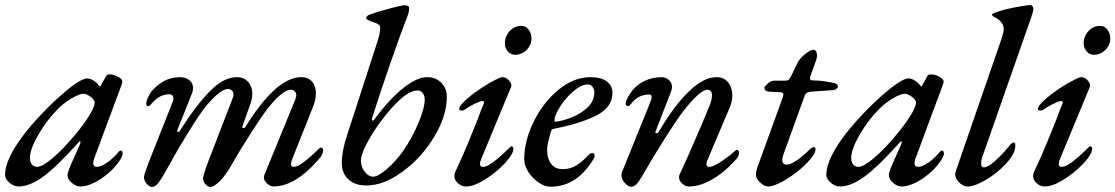

<svg xmlns="http://www.w3.org/2000/svg" viewBox="-32 -728 4438 764"><path d="M-12 -32Q-12 -82 36.5 -155.5Q85 -229 177 -318Q281 -416 315 -416Q333 -416 354 -397L365 -384Q369 -384 371 -391Q389 -422 388 -422Q392 -432 404 -432Q421 -432 438 -422.5Q455 -413 455 -403Q455 -400 449 -383L342 -95Q339 -86 339 -79Q339 -64 354 -64Q370 -64 395 -81.5Q420 -99 440 -124Q445 -129 448 -129Q456 -129 456 -116Q456 -106 440.5 -84Q425 -62 405 -44Q374 -16 343 -1Q312 14 289 14Q270 14 253.5 -0.5Q237 -15 237 -31Q237 -41 243 -54Q239 -47 254.5 -83Q270 -119 285 -151Q289 -159 288 -164Q287 -169 282 -163Q195 -66 141 -26Q87 14 42 14Q23 14 5.5 -1Q-12 -16 -12 -32ZM268 -193Q303 -235 324 -269.5Q345 -304 345 -321Q345 -329 330 -342Q311 -355 301 -355Q284 -355 253.5 -337Q223 -319 199 -295Q155 -251 121 -192.5Q87 -134 87 -99Q87 -83 95 -73.5Q103 -64 116 -64Q136 -64 177.5 -99Q219 -134 268 -193Z M541 -23Q541 -33 559 -80L656 -325Q658 -333 658 -336Q658 -344 653.5 -348.5Q649 -353 641 -353Q624 -353 606 -344.5Q588 -336 566 -310Q563 -306 558 -306Q550 -306 550 -315Q550 -325 558 -342.5Q566 -360 575 -369Q597 -393 622.5 -406.5Q648 -420 684 -421Q706 -421 721 -409.5Q736 -398 736 -378Q736 -365 731 -354L674 -211L673 -207Q673 -203 677 -203Q682 -203 684 -208Q750 -312 804.5 -366.5Q859 -421 910 -421Q938 -421 955 -402.5Q972 -384 972 -354Q972 -333 961 -305L933 -226L932 -222Q932 -218 937 -218Q941 -218 944 -222Q1067 -421 1167 -421Q1194 -421 1209.5 -403.5Q1225 -386 1225 -357Q1225 -329 1212 -299L1132 -98Q1126 -83 1126 -75Q1126 -64 1137 -64Q1154 -64 1184.5 -89Q1215 -114 1236 -135Q1242 -141 1245 -141Q1248 -141 1251 -138Q1254 -135 1254 -131Q1254 -113 1236 -94Q1143 14 1056 14Q1044 14 1031 2.5Q1018 -9 1018 -23Q1018 -26 1020 -32L1143 -332Q1147 -344 1147 -348Q1147 -359 1140.5 -365Q1134 -371 1125 -371Q1109 -371 1085.5 -352Q1062 -333 1034 -297Q1009 -265 965.5 -197Q922 -129 887 -68Q865 -29 842 -6.5Q819 16 805 16Q795 16 785.5 5Q776 -6 776 -17Q776 -30 795 -81L893 -335Q897 -344 897 -352Q897 -362 891 -367.5Q885 -373 877 -374Q861 -375 836 -355Q811 -335 780 -296Q756 -264 714.5 -197Q673 -130 640 -69Q614 -21 600 -2.5Q586 16 573 16Q563 16 552 3.5Q541 -9 541 -23Z M1328 -81Q1328 -127 1350 -193L1470 -563Q1481 -596 1481 -619Q1481 -632 1453 -640Q1425 -649 1425 -656Q1425 -666 1445 -672Q1473 -682 1520 -694.5Q1567 -707 1577 -707Q1596 -707 1596 -696Q1596 -679 1588 -660Q1566 -605 1522.5 -480Q1479 -355 1449 -259Q1448 -256 1448 -252Q1448 -248 1451 -248Q1455 -248 1459 -255Q1518 -334 1572.5 -377.5Q1627 -421 1668 -421Q1702 -421 1724 -398.5Q1746 -376 1746 -343Q1746 -267 1696 -184Q1646 -101 1570.5 -45.5Q1495 10 1426 10Q1380 10 1354 -14.5Q1328 -39 1328 -81ZM1572 -127Q1607 -177 1632.5 -237.5Q1658 -298 1658 -332Q1658 -348 1650 -358Q1642 -368 1630 -368Q1574 -368 1478 -238Q1444 -190 1424 -150Q1404 -110 1404 -90Q1404 -65 1419 -45Q1434 -25 1453 -25Q1472 -25 1506.5 -54.5Q1541 -84 1572 -127Z M1776 -27Q1776 -36 1780 -45Q1811 -110 1837.5 -176Q1864 -242 1869 -254Q1882 -291 1893 -316L1894 -320Q1894 -326 1888 -326Q1879 -326 1856.5 -315Q1834 -304 1816 -291Q1810 -288 1806 -288Q1795 -288 1795 -295Q1795 -306 1820.5 -329.5Q1846 -353 1884 -378Q1922 -403 1958 -419Q1964 -421 1967 -421Q1982 -421 1994 -407Q2006 -393 2002 -383L1884 -98Q1878 -85 1878 -74Q1878 -64 1891 -64Q1919 -64 1998 -143Q2001 -146 2002 -146Q2006 -146 2008.5 -143.5Q2011 -141 2011 -137Q2011 -115 1977 -78.5Q1943 -42 1898.5 -14Q1854 14 1823 14Q1804 14 1790 1Q1776 -12 1776 -27ZM1977 -555Q1977 -583 1996 -604Q2015 -625 2043 -625Q2061 -625 2072 -609.5Q2083 -594 2083 -575Q2083 -549 2063.5 -529.5Q2044 -510 2018 -510Q2001 -510 1989 -523.5Q1977 -537 1977 -555Z M2054 -95Q2054 -167 2091.5 -243.5Q2129 -320 2190 -370.5Q2251 -421 2318 -421Q2360 -421 2382.5 -404Q2405 -387 2405 -359Q2405 -301 2341 -268.5Q2277 -236 2174 -216Q2168 -215 2165.5 -213.5Q2163 -212 2161 -207Q2146 -158 2145 -133Q2145 -97 2161 -76Q2177 -55 2207 -55Q2237 -55 2260.5 -69.5Q2284 -84 2307 -108Q2317 -119 2324 -119Q2334 -119 2334 -109Q2334 -102 2332 -99Q2265 15 2159 15Q2136 15 2111.5 -1.5Q2087 -18 2070.5 -43.5Q2054 -69 2054 -95ZM2333 -360Q2333 -373 2326 -382.5Q2319 -392 2306 -392Q2282 -392 2251.5 -366.5Q2221 -341 2198.5 -306.5Q2176 -272 2174 -250Q2174 -242 2181 -244Q2207 -247 2242 -260.5Q2277 -274 2304.5 -299Q2332 -324 2333 -360Z M2441 -31Q2441 -39 2443 -43L2553 -315Q2561 -334 2561 -342Q2561 -352 2551 -352Q2532 -352 2513.5 -344Q2495 -336 2475 -310Q2472 -306 2467 -306Q2459 -306 2458 -314Q2457 -323 2466 -340Q2475 -357 2485 -369Q2504 -392 2533 -406Q2562 -420 2599 -421Q2618 -421 2630 -409.5Q2642 -398 2642 -381Q2642 -375 2638 -363L2577 -206Q2576 -205 2576 -202Q2576 -198 2581 -198Q2587 -198 2589 -203Q2649 -306 2708.5 -363.5Q2768 -421 2819 -421Q2848 -421 2865 -400.5Q2882 -380 2882 -349Q2882 -325 2872 -301L2786 -98Q2779 -84 2779 -75Q2779 -64 2790 -64Q2807 -64 2842 -88Q2877 -112 2891 -126Q2897 -132 2900 -132Q2903 -132 2906 -129Q2909 -126 2909 -122Q2909 -111 2902 -100Q2859 -49 2807.5 -17.5Q2756 14 2709 14Q2695 14 2682.5 2.5Q2670 -9 2670 -23Q2670 -30 2672 -33L2708 -112Q2770 -253 2792 -309Q2801 -331 2801 -349Q2801 -369 2784 -371Q2753 -371 2685 -283Q2663 -255 2613.5 -177Q2564 -99 2523 -27Q2511 -6 2501 4.5Q2491 15 2480 15Q2468 15 2454.5 0.5Q2441 -14 2441 -31Z M2976 -31Q2976 -43 2979.5 -55.5Q2983 -68 2989 -82L3084 -344Q3085 -347 3085 -351Q3085 -361 3073 -361L3031 -363Q3010 -364 3010 -379Q3010 -384 3023 -395.5Q3036 -407 3049 -407H3090Q3102 -407 3106 -410.5Q3110 -414 3117 -427L3142 -479Q3150 -495 3171.5 -512.5Q3193 -530 3204 -530Q3212 -530 3215.5 -523.5Q3219 -517 3219 -508Q3219 -503 3217 -493L3192 -423Q3191 -420 3191 -416Q3191 -411 3194.5 -409.5Q3198 -408 3205 -408Q3225 -408 3248 -404.5Q3271 -401 3276 -400Q3293 -397 3297.5 -393.5Q3302 -390 3302 -383Q3302 -380 3296.5 -375Q3291 -370 3280 -369Q3228 -365 3205 -364Q3188 -363 3180.5 -359.5Q3173 -356 3170 -347L3086 -115Q3081 -103 3081 -90Q3081 -73 3100 -73Q3127 -73 3192 -135Q3199 -142 3205.5 -142.5Q3212 -143 3212 -138Q3213 -137 3213 -133Q3213 -124 3204 -110Q3186 -83 3151.5 -54Q3117 -25 3081.5 -5.5Q3046 14 3024 14Q3009 14 2992.5 -2Q2976 -18 2976 -31Z M3256 -32Q3256 -82 3304.5 -155.5Q3353 -229 3445 -318Q3549 -416 3583 -416Q3601 -416 3622 -397L3633 -384Q3637 -384 3639 -391Q3657 -422 3656 -422Q3660 -432 3672 -432Q3689 -432 3706 -422.5Q3723 -413 3723 -403Q3723 -400 3717 -383L3610 -95Q3607 -86 3607 -79Q3607 -64 3622 -64Q3638 -64 3663 -81.5Q3688 -99 3708 -124Q3713 -129 3716 -129Q3724 -129 3724 -116Q3724 -106 3708.5 -84Q3693 -62 3673 -44Q3642 -16 3611 -1Q3580 14 3557 14Q3538 14 3521.5 -0.5Q3505 -15 3505 -31Q3505 -41 3511 -54Q3507 -47 3522.5 -83Q3538 -119 3553 -151Q3557 -159 3556 -164Q3555 -169 3550 -163Q3463 -66 3409 -26Q3355 14 3310 14Q3291 14 3273.5 -1Q3256 -16 3256 -32ZM3536 -193Q3571 -235 3592 -269.5Q3613 -304 3613 -321Q3613 -329 3598 -342Q3579 -355 3569 -355Q3552 -355 3521.5 -337Q3491 -319 3467 -295Q3423 -251 3389 -192.5Q3355 -134 3355 -99Q3355 -83 3363 -73.5Q3371 -64 3384 -64Q3404 -64 3445.5 -99Q3487 -134 3536 -193Z M3769 -34Q3769 -43 3772 -49L3954 -576Q3962 -600 3962 -612Q3962 -624 3956 -634Q3946 -650 3927 -659Q3911 -667 3917 -673Q3930 -679 3947.5 -684.5Q3965 -690 3970 -691Q3996 -697 4027.5 -702.5Q4059 -708 4068 -708Q4073 -708 4076.5 -703Q4080 -698 4080 -691Q4079 -681 4071 -658L3876 -101Q3872 -89 3872 -77Q3872 -62 3883 -62Q3899 -62 3928.5 -88.5Q3958 -115 3981 -144Q3994 -161 4001 -161Q4006 -161 4007 -157.5Q4008 -154 4008 -147Q4008 -118 3973.5 -79.5Q3939 -41 3893 -13.5Q3847 14 3818 14Q3801 14 3785 -1.5Q3769 -17 3769 -34Z M4079 -27Q4079 -36 4083 -45Q4114 -110 4140.5 -176Q4167 -242 4172 -254Q4185 -291 4196 -316L4197 -320Q4197 -326 4191 -326Q4182 -326 4159.5 -315Q4137 -304 4119 -291Q4113 -288 4109 -288Q4098 -288 4098 -295Q4098 -306 4123.5 -329.5Q4149 -353 4187 -378Q4225 -403 4261 -419Q4267 -421 4270 -421Q4285 -421 4297 -407Q4309 -393 4305 -383L4187 -98Q4181 -85 4181 -74Q4181 -64 4194 -64Q4222 -64 4301 -143Q4304 -146 4305 -146Q4309 -146 4311.5 -143.5Q4314 -141 4314 -137Q4314 -115 4280 -78.5Q4246 -42 4201.5 -14Q4157 14 4126 14Q4107 14 4093 1Q4079 -12 4079 -27ZM4280 -555Q4280 -583 4299 -604Q4318 -625 4346 -625Q4364 -625 4375 -609.5Q4386 -594 4386 -575Q4386 -549 4366.5 -529.5Q4347 -510 4321 -510Q4304 -510 4292 -523.5Q4280 -537 4280 -555Z"/></svg>

Font: EB Garamond Medium
Style: Italic
Weight: 500
Italic angle: -17.2°
Designer: Georg Duffner and Octavio Pardo
Foundry: Georg Duffner
Version: Version 1.000